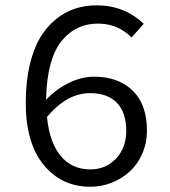

<svg xmlns="http://www.w3.org/2000/svg" viewBox="-20 -692 640 724"><path d="M320.8 12.2Q212.4 12.2 144.8 -70.1Q77.1 -152.3 77.1 -305.2Q77.1 -382.3 91.6 -444.8Q106 -507.3 130.9 -549.1Q155.8 -590.8 190.2 -618.9Q224.6 -647 262.9 -659.4Q301.3 -671.9 344.2 -671.9Q448.7 -671.9 522 -602.1L476.1 -550.8Q423.8 -603 349.1 -603Q309.1 -603 275.6 -587.9Q242.2 -572.8 214.6 -540.5Q187 -508.3 170.9 -450.9Q154.8 -393.6 153.8 -315.9Q192.4 -356.4 240 -379.6Q287.6 -402.8 335 -402.8Q426.3 -402.8 480.2 -350.3Q534.2 -297.9 534.2 -199.2Q534.2 -153.3 516.8 -113.3Q499.5 -73.2 470.2 -46.1Q440.9 -19 402.1 -3.4Q363.3 12.2 320.8 12.2ZM320.8 -53.2Q378.9 -53.2 417.5 -94Q456.1 -134.8 456.1 -199.2Q456.1 -267.6 420.9 -304.2Q385.7 -340.8 319.8 -340.8Q232.4 -340.8 157.2 -251Q166.5 -155.3 208.7 -104.2Q251 -53.2 320.8 -53.2Z"/></svg>

Font: Office Code Pro D
Style: Regular
Weight: 400
Designer: Nathan Rutzky & Paul D. Hunt
Foundry: Adobe Systems Incorporated
Version: Version 1.004;PS 001.004;hotconv 1.0.70;makeotf.lib2.5.58329